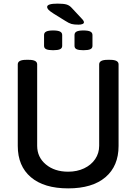

<svg xmlns="http://www.w3.org/2000/svg" viewBox="-20 -1032 752 1059"><path d="M78 -227V-677Q78 -702 124 -702H139Q185 -702 185 -677V-228Q185 -165 233 -125Q281 -85 356 -85Q405 -85 444 -103.5Q483 -122 505 -154.5Q527 -187 527 -228V-677Q527 -702 573 -702H588Q634 -702 634 -677V-227Q634 -116 561.5 -54.5Q489 7 356 7Q223 7 150.5 -54.5Q78 -116 78 -227ZM223 -779V-839Q223 -852 235 -858Q247 -864 273 -864Q299 -864 311 -858Q323 -852 323 -839V-779Q323 -766 311 -760.5Q299 -755 273 -755Q247 -755 235 -760.5Q223 -766 223 -779ZM391 -779V-839Q391 -852 402.5 -858Q414 -864 440 -864Q466 -864 478 -858Q490 -852 490 -839V-779Q490 -766 478 -760.5Q466 -755 440 -755Q414 -755 402.5 -760.5Q391 -766 391 -779ZM340 -917 277 -956Q255 -970 247.5 -978Q240 -986 240 -994Q240 -1012 298 -1012Q331 -1012 347.5 -1007Q364 -1002 377 -987L431 -929Q443 -917 443 -909Q443 -903 435 -899.5Q427 -896 413 -896Q388 -896 374 -900Q360 -904 340 -917Z"/></svg>

Font: Asap-Medium
Style: Regular
Weight: 500
Designer: Pablo Cosgaya
Foundry: Omnibus-Type
Version: Version 2.000; ttfautohint (v1.8)